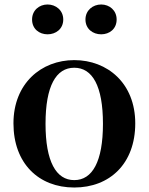

<svg xmlns="http://www.w3.org/2000/svg" viewBox="-20 -820 663 856"><path d="M311 16C469 16 583 -90 583 -270C583 -449 459 -552 311 -552C164 -552 40 -448 40 -270C40 -92 152 16 311 16ZM311 -17C230 -17 183 -100 183 -268C183 -437 230 -518 311 -518C392 -518 439 -437 439 -268C439 -100 392 -17 311 -17ZM192 -667C229 -667 262 -691 262 -733C262 -774 229 -800 192 -800C155 -800 123 -774 123 -733C123 -691 155 -667 192 -667ZM431 -667C468 -667 500 -691 500 -733C500 -774 468 -800 431 -800C394 -800 361 -774 361 -733C361 -691 394 -667 431 -667Z"/></svg>

Font: GenRyuMin2 TW B
Style: Regular
Weight: 700
Version: Version 2.100;PS 2.1;hotconv 16.6.51;makeotf.lib2.5.65220 DE